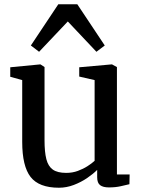

<svg xmlns="http://www.w3.org/2000/svg" viewBox="-20 -868 668 899"><path d="M490 9.5Q462.5 9.5 448.8 -1Q435 -11.5 435 -38V-72.5Q416 -53.5 387.8 -34.2Q359.5 -15 325.5 -2Q291.5 11 256 11Q162.5 11 123.2 -39.5Q84 -90 84 -203.5V-493L28 -508.5V-553L168 -566.5H169.5L188.5 -554V-211Q188.5 -156.5 197 -123Q205.5 -89.5 227.2 -74Q249 -58.5 290 -58.5Q319.5 -58.5 344.5 -67.8Q369.5 -77 389.8 -90Q410 -103 423 -115V-493L351 -509.5V-553L502.5 -566.5H504.5L527.5 -554V-51H587L586 -5.5Q569 -1.5 545 4Q521 9.5 490 9.5ZM163 -625.5 124.5 -655 253 -848H342L470.5 -655L431.5 -625.5L297.5 -767.5Z"/></svg>

Font: Merriweather 20pt
Style: Regular
Weight: 400
Version: Version 2.100